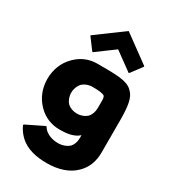

<svg xmlns="http://www.w3.org/2000/svg" viewBox="-263 -991 1258 1407"><g transform="rotate(30 366.0 -287.5)"><path d="M673 -256C673 -377 662 -444 625 -481L618 -488C571 -535 483 -535 321 -535C251 -535 191 -508 146 -464L145 -463L138 -456C88 -406 59 -335 59 -256C59 -177 88 -107 137 -57L138 -56L145 -49C189 -5 250 22 321 22C387 22 443 13 482 -23V1C482 36 471 63 454 81C428 104 392 114 364 114C308 114 271 96 246 73C241 68 236 61 232 55L225 48L80 119L73 126C86 155 102 178 121 198L122 199L129 206C192 268 282 282 364 282C461 282 544 255 598 201L605 194C648 151 673 90 673 14ZM261 -256C261 -289 273 -318 292 -339C313 -358 342 -370 374 -370C432 -370 463 -366 478 -355C484 -346 486 -334 486 -318V-256C486 -223 476 -195 456 -173C436 -155 407 -143 374 -143C340 -143 312 -154 291 -173C273 -193 261 -222 261 -256ZM180 -695 173 -688 241 -597 248 -590 400 -702 554 -590 561 -597 629 -688 622 -695 400 -857Z"/></g></svg>

Font: Hussar Woodtype
Style: Blk
Weight: 900
Foundry: Cannot Into Space Fonts
Version: Version 1.07